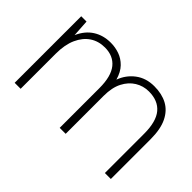

<svg xmlns="http://www.w3.org/2000/svg" viewBox="-85 -768 1022 1022"><g transform="rotate(45 426.5 -256.5)"><path d="M70 0V-501H110L116 -405Q140 -459 182.5 -486Q225 -513 281 -513Q315 -513 346.5 -502Q378 -491 403 -465.5Q428 -440 441 -395Q460 -447 503.5 -480Q547 -513 609 -513Q666 -513 707 -491Q748 -469 771 -422Q794 -375 794 -299V0H749V-296Q749 -387 713 -430Q677 -473 608 -473Q566 -473 531 -451.5Q496 -430 475 -389Q454 -348 454 -286V0H409V-299Q409 -388 374.5 -430.5Q340 -473 277 -473Q229 -473 193 -449Q157 -425 136 -378.5Q115 -332 115 -264V0Z"/></g></svg>

Font: DM Sans 17pt ExtraLight
Style: Regular
Weight: 250
Version: Version 4.004;gftools[0.9.30]